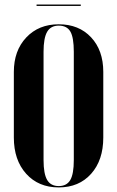

<svg xmlns="http://www.w3.org/2000/svg" viewBox="-20 -816 515 846"><path d="M335.9 -795.9V-790H141.1V-795.9ZM41 -210V-499Q41 -592.8 95.7 -650.9Q150.4 -709 238.8 -709Q327.6 -709 381.3 -651.6Q435.1 -594.2 435.1 -499V-210Q435.1 -110.4 381.6 -50.3Q328.1 9.8 238.8 9.8Q149.4 9.8 95.2 -50.5Q41 -110.8 41 -210ZM171.9 -587.9V-110.8Q171.9 -50.3 187.7 -23.2Q203.6 3.9 238.8 3.9Q273.9 3.9 289.6 -22.7Q305.2 -49.3 305.2 -110.8V-587.9Q305.2 -650.9 290 -677Q274.9 -703.1 238.8 -703.1Q203.6 -703.1 187.7 -675.8Q171.9 -648.4 171.9 -587.9Z"/></svg>

Font: Moniqa Black Display
Style: Regular
Weight: 900
Designer: Rajesh Rajput
Foundry: Rajesh Rajput
Version: Version 1.000